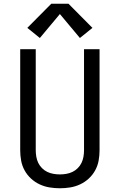

<svg xmlns="http://www.w3.org/2000/svg" viewBox="-20 -998 640 1026"><path d="M300 8Q272 8 244.5 3.5Q217 -1 191.5 -13Q166 -25 145.5 -44Q125 -63 111.5 -87.5Q98 -112 93 -139.5Q88 -167 88 -195V-735H171V-195Q171 -178 174 -160.5Q177 -143 184.5 -127.5Q192 -112 204.5 -99.5Q217 -87 232.5 -79.5Q248 -72 265.5 -69Q283 -66 300 -66Q317 -66 334.5 -69Q352 -72 367.5 -79.5Q383 -87 395.5 -99.5Q408 -112 415.5 -127.5Q423 -143 426 -160.5Q429 -178 429 -195V-735H512V-195Q512 -167 507 -139.5Q502 -112 488.5 -87.5Q475 -63 454.5 -44Q434 -25 408.5 -13Q383 -1 355.5 3.5Q328 8 300 8ZM193 -795 126 -849 254 -978H346L474 -849L407 -795L300 -923Z"/></svg>

Font: Iosevka Curly Extended
Style: Regular
Weight: 400
Width: 7
Monospace: yes
Designer: Belleve Invis
Foundry: Belleve Invis
Version: Version 11.1.0; ttfautohint (v1.8.3)